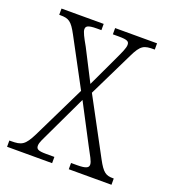

<svg xmlns="http://www.w3.org/2000/svg" viewBox="-105 -615 614 693"><g transform="rotate(20 202.0 -268.0)"><path d="M0 0H173V-24H141C110 -24 103 -29 103 -42C103 -55 112 -70 126 -100L198 -252L275 -105C293 -71 304 -54 304 -42C304 -31 297 -24 260 -24H237V0H401V-24H398C371 -24 359 -31 336 -74L221 -288L305 -460C328 -508 340 -512 379 -512H381V-536H220V-512H242C277 -512 283 -507 283 -494C283 -482 274 -463 260 -433L205 -316L143 -437C127 -465 117 -484 117 -494C117 -505 122 -512 159 -512H176V-536H14V-512H18C51 -512 62 -505 85 -462L182 -281L83 -78C59 -30 47 -24 6 -24H0Z"/></g></svg>

Font: Noto Serif Tamil ExtraCondensed ExtraLight
Style: Regular
Weight: 200
Width: 2
Designer: Indian Type Foundry, Tom Grace, and the Monotype Design Team
Foundry: Monotype Imaging Inc.
Version: Version 2.004